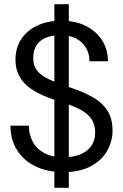

<svg xmlns="http://www.w3.org/2000/svg" viewBox="-20 -811 588 918"><path d="M240 87V-791H309V87ZM283 12Q206 12 149 -16Q92 -44 61 -94Q30 -144 30 -210H118Q118 -169 136 -134.5Q154 -100 191 -79.5Q228 -59 284 -59Q329 -59 363 -72.5Q397 -86 416 -112.5Q435 -139 435 -177Q435 -216 417.5 -241.5Q400 -267 369.5 -284Q339 -301 302 -313.5Q265 -326 226 -339Q137 -370 95.5 -414.5Q54 -459 54 -526Q54 -580 80.5 -622Q107 -664 156.5 -688Q206 -712 274 -712Q341 -712 390.5 -687Q440 -662 468 -618.5Q496 -575 496 -518H408Q408 -553 392 -581Q376 -609 345.5 -626Q315 -643 268 -643Q231 -643 201.5 -631.5Q172 -620 155.5 -596Q139 -572 139 -534Q139 -502 152 -481Q165 -460 191 -444.5Q217 -429 254.5 -415Q292 -401 340 -384Q391 -366 431.5 -341.5Q472 -317 495 -280Q518 -243 518 -185Q518 -135 492 -89.5Q466 -44 414 -16Q362 12 283 12Z"/></svg>

Font: DM Sans 9pt 36pt
Style: Regular
Weight: 400
Version: Version 4.004;gftools[0.9.30]